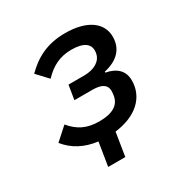

<svg xmlns="http://www.w3.org/2000/svg" viewBox="-154 -661 908 933"><g transform="rotate(-30 300.0 -194.0)"><path d="M190 140H286L307 9C430 -6 500 -74 500 -167C500 -220 467 -253 407 -264V-269C484 -286 526 -330 526 -397C526 -476 456 -528 333 -528C230 -528 162 -489 105 -432L162 -371C206 -418 255 -443 319 -443C390 -443 417 -418 417 -382C417 -377 416 -373 415 -366C408 -329 370 -303 311 -303H223L210 -223H311C367 -223 389 -204 389 -172C389 -161 388 -156 387 -149C380 -98 339 -73 264 -73C193 -73 148 -98 109 -145L39 -82C80 -31 137 0 211 9Z"/></g></svg>

Font: IBM Mono Medium
Style: Italic
Weight: 500
Italic angle: -9°
Monospace: yes
Designer: Mike Abbink, Paul van der Laan, Pieter van Rosmalen
Foundry: Bold Monday
Version: Version 2.3